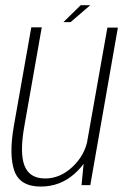

<svg xmlns="http://www.w3.org/2000/svg" viewBox="-20 -698 468 724"><path d="M287.5 0H320.5L424.5 -594H385L297 -98ZM137.5 -595H98L32.5 -224.5Q13 -114 34 -54.2Q55 5.5 133.5 5.5Q207 5.5 261.2 -43Q315.5 -91.5 326 -151L311 -174Q300.5 -113.5 253.8 -69.2Q207 -25 150 -25Q91.5 -25 72.5 -73Q53.5 -121 72 -223.5ZM219 -614.5H246L320.5 -678.5H284.5Z"/></svg>

Font: Anybody SemiCondensed ExtraLight
Style: Italic
Weight: 250
Width: 4
Italic angle: -10°
Version: Version 1.113;gftools[0.9.25]